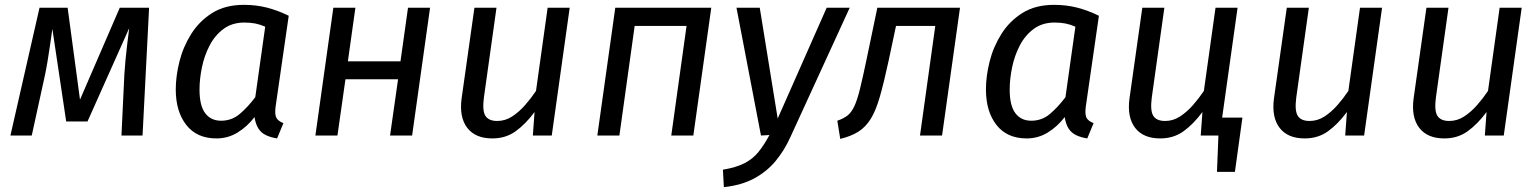

<svg xmlns="http://www.w3.org/2000/svg" viewBox="-20 -559 6354 792"><path d="M474 -527H595L568 0H481L493 -252Q495 -281 497.5 -309.5Q500 -338 504 -370.5Q508 -403 513 -443L341 -58H253L196 -440Q191 -404 186 -370Q181 -336 176 -305.5Q171 -275 165 -247L111 0H23L143 -527H259L310 -148Z M986 -539Q1037 -539 1081.5 -527.5Q1126 -516 1171 -494L1117 -120Q1113 -92 1118.5 -76.5Q1124 -61 1149 -51L1123 12Q1097 8 1077 -1.5Q1057 -11 1045.5 -29.5Q1034 -48 1030 -76Q999 -36 959.5 -12Q920 12 873 12Q792 12 748.5 -43.5Q705 -99 705 -190Q705 -244 720 -304.5Q735 -365 768.5 -418.5Q802 -472 855.5 -505.5Q909 -539 986 -539ZM988 -466Q938 -466 902.5 -440Q867 -414 845 -372Q823 -330 813 -281.5Q803 -233 803 -189Q803 -123 826.5 -92Q850 -61 892 -61Q936 -61 969 -89Q1002 -117 1033 -158L1074 -449Q1053 -458 1033.5 -462Q1014 -466 988 -466Z M1680 0H1589L1622 -232H1405L1372 0H1281L1355 -527H1446L1415 -306H1632L1663 -527H1754Z M2011 12Q1941 12 1907.5 -31.5Q1874 -75 1884 -152L1937 -527H2028L1976 -156Q1969 -102 1982.5 -81Q1996 -60 2031 -60Q2064 -60 2092.5 -78.5Q2121 -97 2146 -125.5Q2171 -154 2191 -184L2239 -527H2330L2256 0H2178L2185 -97Q2148 -47 2107 -17.5Q2066 12 2011 12Z M2840 0H2749L2812 -452H2598L2535 0H2444L2518 -527H2914Z M3390 -527H3485L3241 5Q3216 61 3179.5 105Q3143 149 3091 177Q3039 205 2966 213L2962 141Q3016 132 3050.5 114.5Q3085 97 3108.5 68Q3132 39 3154 -2L3119 0L3018 -527H3114L3188 -70Z M3599 -527H3940L3866 0H3775L3838 -452H3676L3645 -306Q3626 -218 3609.5 -160.5Q3593 -103 3572 -69Q3551 -35 3521 -16Q3491 3 3446 14L3434 -61Q3460 -70 3476 -82.5Q3492 -95 3504 -120.5Q3516 -146 3527.5 -192.5Q3539 -239 3555 -316Z M4328 -539Q4379 -539 4423.5 -527.5Q4468 -516 4513 -494L4459 -120Q4455 -92 4460.5 -76.5Q4466 -61 4491 -51L4465 12Q4439 8 4419 -1.5Q4399 -11 4387.5 -29.5Q4376 -48 4372 -76Q4341 -36 4301.5 -12Q4262 12 4215 12Q4134 12 4090.5 -43.5Q4047 -99 4047 -190Q4047 -244 4062 -304.5Q4077 -365 4110.5 -418.5Q4144 -472 4197.5 -505.5Q4251 -539 4328 -539ZM4330 -466Q4280 -466 4244.5 -440Q4209 -414 4187 -372Q4165 -330 4155 -281.5Q4145 -233 4145 -189Q4145 -123 4168.5 -92Q4192 -61 4234 -61Q4278 -61 4311 -89Q4344 -117 4375 -158L4416 -449Q4395 -458 4375.5 -462Q4356 -466 4330 -466Z M4981 -74H5105L5074 150H5000L5006 0H4971ZM4766 12Q4696 12 4662.5 -31.5Q4629 -75 4639 -152L4692 -527H4783L4731 -156Q4724 -102 4737.5 -81Q4751 -60 4786 -60Q4819 -60 4847.5 -78.5Q4876 -97 4901 -125.5Q4926 -154 4946 -184L4994 -527H5085L5011 0H4933L4940 -97Q4903 -47 4862 -17.5Q4821 12 4766 12Z M5362 12Q5292 12 5258.5 -31.5Q5225 -75 5235 -152L5288 -527H5379L5327 -156Q5320 -102 5333.5 -81Q5347 -60 5382 -60Q5415 -60 5443.5 -78.5Q5472 -97 5497 -125.5Q5522 -154 5542 -184L5590 -527H5681L5607 0H5529L5536 -97Q5499 -47 5458 -17.5Q5417 12 5362 12Z M5938 12Q5868 12 5834.5 -31.5Q5801 -75 5811 -152L5864 -527H5955L5903 -156Q5896 -102 5909.5 -81Q5923 -60 5958 -60Q5991 -60 6019.5 -78.5Q6048 -97 6073 -125.5Q6098 -154 6118 -184L6166 -527H6257L6183 0H6105L6112 -97Q6075 -47 6034 -17.5Q5993 12 5938 12Z"/></svg>

Font: Fira Sans Variable
Style: Italic
Weight: 397
Italic angle: -8°
Designer: Carrois Corporate & Edenspiekermann AG
Foundry: Carrois Corporate GbR & Edenspiekermann AG
Version: Version 4.202